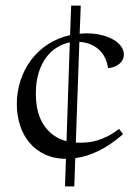

<svg xmlns="http://www.w3.org/2000/svg" viewBox="-20 -557 501 685"><path d="M215.3 9.8Q172.9 9.3 140.1 -6.1Q107.4 -21.5 85.2 -47.9Q63 -74.2 51.5 -109.9Q40 -145.5 40 -186Q40 -229.5 53.2 -269.8Q66.4 -310.1 90.8 -342.8Q115.2 -375.5 150.6 -398.7Q186 -421.9 230 -431.6L233.9 -537.1H268.1L264.2 -436.5Q276.4 -438 289.1 -438Q318.8 -438 343.5 -431.6Q368.2 -425.3 385.5 -415Q402.8 -404.8 412.4 -391.1Q421.9 -377.4 421.9 -362.8Q421.9 -352.1 417.2 -343.3Q412.6 -334.5 404.8 -328.4Q397 -322.3 386.7 -318.4Q376.5 -314.5 365.2 -314Q363.8 -328.6 357.4 -344.5Q351.1 -360.4 339.1 -373.8Q327.1 -387.2 308.3 -396.5Q289.6 -405.8 263.2 -407.7L250.5 -48.3Q254.4 -47.9 257.8 -47.9Q261.2 -47.9 265.1 -47.9Q278.3 -47.9 293.7 -49.3Q309.1 -50.8 326.7 -55.9Q344.2 -61 363.8 -70.8Q383.3 -80.6 404.8 -97.2L418.9 -78.1Q374.5 -39.6 332 -18.8Q289.6 2 248.5 7.3L245.1 107.9H211.9ZM107.9 -223.1Q107.9 -151.9 137.5 -109.1Q167 -66.4 217.3 -53.2L229 -405.8Q206.1 -401.4 184.3 -388.4Q162.6 -375.5 145.5 -353Q128.4 -330.6 118.2 -298.1Q107.9 -265.6 107.9 -223.1Z"/></svg>

Font: Simonetta
Style: Regular
Weight: 400
Designer: Gayaneh Bagdasaryan
Foundry: BrownFox
Version: Version 1.001